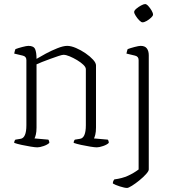

<svg xmlns="http://www.w3.org/2000/svg" viewBox="-20 -726 853 946"><path d="M164 0Q154 0 132 -3.5Q110 -7 87 -12Q64 -17 50 -22Q50 -32 56 -38L81 -42Q110 -46 110 -109V-430Q110 -448 92 -452L50 -462Q51 -469 53 -475Q55 -481 56 -484Q69 -489 90 -494.5Q111 -500 120 -500Q146 -500 153 -484Q160 -468 160 -436Q178 -447 206 -462Q234 -477 263 -488.5Q292 -500 311 -500Q330 -500 354.5 -489.5Q379 -479 401.5 -463.5Q424 -448 438.5 -432Q453 -416 453 -404V-98Q453 -76 449.5 -62.5Q446 -49 443 -44L511 -38Q513 -36 514.5 -31.5Q516 -27 516 -22Q507 -13 488 -6.5Q469 0 457 0Q447 0 425 -3.5Q403 -7 380 -12Q357 -17 343 -22Q343 -32 349 -38L374 -42Q403 -46 403 -109V-385Q403 -395 390.5 -407Q378 -419 359.5 -430Q341 -441 323 -448.5Q305 -456 293 -456Q286 -456 268 -450Q250 -444 228 -436Q206 -428 187 -420.5Q168 -413 160 -409V-98Q160 -76 156.5 -62.5Q153 -49 150 -44L218 -38Q220 -36 221.5 -31.5Q223 -27 223 -22Q214 -13 195 -6.5Q176 0 164 0ZM606 200Q594 200 570.5 192.5Q547 185 536 178Q536 171 538.5 165.5Q541 160 543 158Q582 153 610.5 140Q639 127 663 109V-430Q663 -448 645 -452L603 -462Q604 -469 606 -475Q608 -481 609 -484Q622 -489 643 -494.5Q664 -500 673 -500Q694 -500 703.5 -487.5Q713 -475 713 -454V109Q713 117 699.5 132Q686 147 667 162.5Q648 178 630.5 189Q613 200 606 200ZM682 -616Q676 -616 666.5 -625.5Q657 -635 649 -647.5Q641 -660 641 -667Q641 -674 651.5 -683Q662 -692 675 -699Q688 -706 695 -706Q702 -706 711 -696Q720 -686 727 -674Q734 -662 734 -654Q734 -648 724.5 -639Q715 -630 703 -623Q691 -616 682 -616Z"/></svg>

Font: Texturina 72pt Thin
Style: Regular
Weight: 100
Designer: Guillermo Torres Carreño
Foundry: Omnibus-Type
Version: Version 1.002; ttfautohint (v1.8.3)